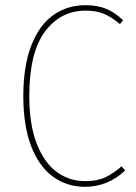

<svg xmlns="http://www.w3.org/2000/svg" viewBox="-20 -711 525 741"><path d="M455 -633 443 -618Q411 -645 381.5 -657.5Q352 -670 311 -670Q213 -670 153 -588.5Q93 -507 93 -340Q93 -232 121 -158.5Q149 -85 197.5 -48.5Q246 -12 309 -12Q355 -12 386 -26.5Q417 -41 449 -69L463 -53Q396 10 308 10Q238 10 184 -29.5Q130 -69 100 -147.5Q70 -226 70 -340Q70 -457 101 -536Q132 -615 186 -653Q240 -691 310 -691Q357 -691 391 -676.5Q425 -662 455 -633Z"/></svg>

Font: Fira Sans Condensed Thin
Style: Regular
Weight: 250
Width: 3
Designer: Carrois Corporate & Edenspiekermann AG
Foundry: Carrois Corporate GbR & Edenspiekermann AG
Version: Version 4.203